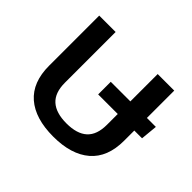

<svg xmlns="http://www.w3.org/2000/svg" viewBox="-130 -712 894 894"><g transform="rotate(45 317.5 -265.0)"><path d="M63 -210V-540H171V-206Q171 -140 206 -108.5Q241 -77 310 -77Q379 -77 413.5 -108.5Q448 -140 448 -206V-277H319V-360H448V-540H557V-360H616L608 -277H557V-210Q557 -101 492.5 -45.5Q428 10 310 10Q191 10 127 -45.5Q63 -101 63 -210Z"/></g></svg>

Font: Kanit
Style: Regular
Weight: 400
Designer: Katatrad Team
Foundry: Cadson Demak
Version: Version 1.001